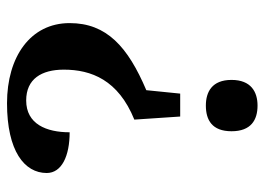

<svg xmlns="http://www.w3.org/2000/svg" viewBox="-126 -638 772 561"><g transform="rotate(-90 260.5 -358.0)"><path d="M191 -352 200 -218H267L277 -317C404 -371 473 -433 473 -541C473 -656 374 -724 239 -724C99 -724 35 -673 35 -608C35 -564 85 -541 154 -541C154 -609 178 -668 247 -668C310 -668 337 -623 337 -558C337 -478 307 -399 191 -352ZM232 8C272 8 307 -11 307 -68C307 -125 272 -143 232 -143C190 -143 157 -125 157 -68C157 -11 190 8 232 8Z"/></g></svg>

Font: Noto Serif Yezidi SemiBold
Style: Regular
Weight: 600
Designer: Dalton Maag Ltd
Foundry: Dalton Maag Ltd
Version: Version 1.001